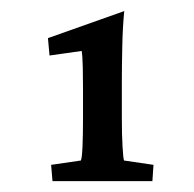

<svg xmlns="http://www.w3.org/2000/svg" viewBox="-20 -486 353 350"><path d="M202.1 -271Q202.1 -239.7 203.4 -218.5Q204.6 -197.3 206.1 -193.4L259.8 -185.5L257.8 -155.8H75.7L73.2 -185.5L127.4 -193.4Q129.4 -197.3 130.4 -218.5Q131.3 -239.7 131.3 -270V-325.7Q131.3 -342.3 130.9 -363.3Q130.4 -384.3 128.9 -393.1L70.3 -384.8L67.4 -416.5L206.5 -465.8Q203.6 -436.5 202.9 -400.9Q202.1 -365.2 202.1 -337.4Z"/></svg>

Font: Lateef
Style: Regular
Weight: 400
Designer: SIL International
Foundry: SIL International
Version: Version 4.200